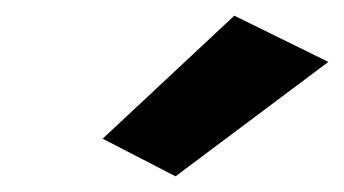

<svg xmlns="http://www.w3.org/2000/svg" viewBox="-20 -728 439 245"><path d="M399 -649 204 -503 111 -551 279 -708Z"/></svg>

Font: Jost* Heavy
Style: Italic
Weight: 800
Italic angle: -10°
Version: Version 3.7